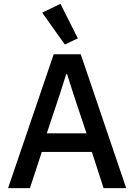

<svg xmlns="http://www.w3.org/2000/svg" viewBox="-20 -981 700 1001"><path d="M638 0H520L459 -189H198L136 0H22L260 -698H401ZM431 -286 362 -493 330 -594H325L293 -493L224 -286ZM318 -749 200 -915 295 -961 386 -781Z"/></svg>

Font: IBM Plex Sans Medium
Style: Regular
Weight: 500
Designer: Mike Abbink, Paul van der Laan, Pieter van Rosmalen
Foundry: Bold Monday
Version: Version 3.201